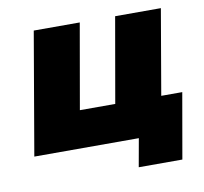

<svg xmlns="http://www.w3.org/2000/svg" viewBox="-68 -533 754 711"><g transform="rotate(-10 309.5 -177.0)"><path d="M526 -140 581 -460H409L353 -140H220L276 -460H103L24 0H417L398 106H562L605 -140Z"/></g></svg>

Font: Jost ExtraBold
Style: Italic
Weight: 800
Italic angle: -5°
Version: Version 3.710